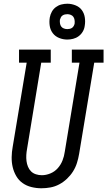

<svg xmlns="http://www.w3.org/2000/svg" viewBox="-20 -1001 575 1029"><path d="M202 8Q175 8 148.5 1.5Q122 -5 101 -20Q80 -35 67 -57.5Q54 -80 48 -105.5Q42 -131 42.5 -159Q43 -187 48 -214L123 -665H82V-735H252V-665H201L125 -203Q122 -187 121 -170.5Q120 -154 122 -138Q124 -122 130 -107.5Q136 -93 146.5 -82.5Q157 -72 172.5 -67Q188 -62 204 -62Q227 -62 250 -71.5Q273 -81 289.5 -99.5Q306 -118 315 -141Q324 -164 327 -187L406 -665H365V-735H535V-665H485L404 -176Q400 -152 392.5 -128Q385 -104 371.5 -82.5Q358 -61 339 -43Q320 -25 297.5 -13Q275 -1 250.5 3.5Q226 8 202 8ZM341 -789Q318 -789 297 -797.5Q276 -806 263 -823Q250 -840 246.5 -862.5Q243 -885 247 -908Q250 -924 258 -938.5Q266 -953 279.5 -963Q293 -973 309 -977Q325 -981 341 -981Q363 -981 384.5 -972.5Q406 -964 418.5 -947Q431 -930 434.5 -907.5Q438 -885 434 -862Q432 -846 423.5 -831.5Q415 -817 401.5 -807Q388 -797 372 -793Q356 -789 341 -789ZM341 -845Q347 -845 354 -846.5Q361 -848 366.5 -852Q372 -856 375.5 -862.5Q379 -869 380 -875Q381 -885 379.5 -894.5Q378 -904 373 -911Q368 -918 359 -921.5Q350 -925 341 -925Q334 -925 327.5 -923.5Q321 -922 315 -918Q309 -914 306 -907.5Q303 -901 301 -895Q300 -885 301.5 -875.5Q303 -866 308 -859Q313 -852 322 -848.5Q331 -845 341 -845Z"/></svg>

Font: Iosevka Gothic
Style: Italic
Weight: 400
Italic angle: -9°
Monospace: yes
Designer: Belleve Invis
Foundry: Belleve Invis
Version: Version 15.5.1; ttfautohint (v1.8.4)